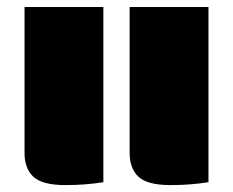

<svg xmlns="http://www.w3.org/2000/svg" viewBox="-20 -520 665 548"><path d="M350 -83.3V-500H575V0Q523.3 8.3 466.7 8.3Q400.8 8.3 375.4 -15.4Q350 -39.2 350 -83.3ZM50 -83.3V-500H275V0Q223.3 8.3 166.7 8.3Q100.8 8.3 75.4 -15.4Q50 -39.2 50 -83.3Z"/></svg>

Font: BoonTook
Style: Regular
Weight: 400
Designer: Sungsit Sawaiwan
Foundry: FontUni
Version: Version 3.0